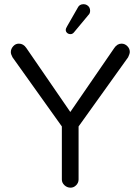

<svg xmlns="http://www.w3.org/2000/svg" viewBox="-20 -888 664 908"><path d="M330.1 -735.4 397.5 -816.4Q406.2 -824.2 406.2 -836.9Q406.2 -855.5 390.6 -864.3Q383.8 -868.2 375 -868.2Q355.5 -868.2 347.7 -851.6Q347.7 -851.6 297.9 -764.6Q291 -753.9 291 -746.1Q291 -738.3 297.4 -732.4Q303.7 -726.6 313.5 -726.6Q323.2 -726.6 330.1 -735.4ZM351.6 -39.1V-290L585.9 -617.2Q593.8 -633.8 593.8 -642.6Q593.8 -658.2 582 -669.9Q570.3 -681.6 554.7 -681.6Q534.2 -681.6 520.5 -661.1L312.5 -358.4L104.5 -661.1Q90.8 -681.6 69.3 -681.6Q53.7 -681.6 43 -669.9Q31.2 -657.2 31.2 -641.6Q31.2 -631.8 39.1 -617.2L272.5 -290V-39.1Q272.5 -23.4 285.2 -11.7Q296.9 -1 312.5 -0.5Q328.1 0 339.8 -11.7Q351.6 -23.4 351.6 -39.1Z"/></svg>

Font: FakePearl
Style: Light
Weight: 350
Version: Version 1.2